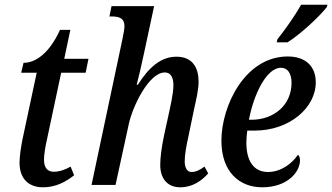

<svg xmlns="http://www.w3.org/2000/svg" viewBox="-20 -786 1412 816"><path d="M163 10C216 10 258 -12 295 -41L280 -78C260 -66 233 -56 209 -56C183 -56 167 -72 167 -107C167 -128 172 -160 180 -195L240 -477H344L356 -536H253L279 -659H235C188 -556 129 -519 80 -519L70 -477H136L75 -191C70 -164 63 -124 63 -95C63 -27 101 10 163 10Z M746 10C799 10 837 -18 865 -49L849 -78C829 -63 812 -55 794 -55C776 -55 765 -72 765 -100C765 -128 772 -167 781 -207L805 -323C813 -359 824 -404 824 -439C824 -496 800 -545 730 -545C667 -545 615 -504 566 -426H561C568 -453 581 -506 593 -564L635 -760H454L445 -716H456C487 -716 509 -708 509 -675C509 -665 506 -646 500 -618L369 0H471L527 -257C544 -337 614 -478 680 -478C711 -478 717 -448 717 -424C717 -388 703 -329 697 -301L678 -214C666 -159 661 -113 661 -85C661 -29 690 10 746 10Z M1156 -606H1202C1259 -642 1339 -717 1369 -756L1372 -766H1260C1232 -717 1191 -659 1159 -619ZM1094 10C1205 10 1255 -58 1255 -104C1255 -115 1252 -125 1246 -128C1222 -92 1175 -55 1119 -55C1059 -55 1027 -101 1027 -180C1027 -196 1029 -216 1031 -231H1063C1210 -231 1322 -328 1322 -436C1322 -505 1278 -546 1203 -546C1022 -546 921 -337 921 -188C921 -55 998 10 1094 10ZM1048 -277H1038C1057 -380 1111 -498 1174 -498C1202 -498 1219 -475 1219 -434C1219 -340 1145 -277 1048 -277Z"/></svg>

Font: Noto Serif Condensed Medium
Style: Italic
Weight: 500
Width: 3
Italic angle: -12°
Designer: Monotype Design Team
Foundry: Monotype Imaging Inc.
Version: Version 2.013